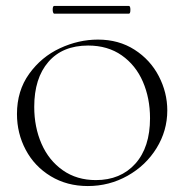

<svg xmlns="http://www.w3.org/2000/svg" viewBox="-20 -613 619 645"><path d="M37 -230Q37 -308 78 -365Q119 -422 181.5 -451Q244 -480 309 -480Q379 -480 432 -446Q485 -412 513.5 -357Q542 -302 542 -242Q542 -174 506 -115.5Q470 -57 408.5 -22.5Q347 12 275 12Q205 12 150.5 -21Q96 -54 66.5 -109.5Q37 -165 37 -230ZM484 -216Q484 -283 460 -338.5Q436 -394 389 -427Q342 -460 276 -460Q190 -460 142.5 -405Q95 -350 95 -254Q95 -186 119.5 -130Q144 -74 191 -41Q238 -8 302 -8Q385 -8 434.5 -63Q484 -118 484 -216ZM157 -580Q157 -593 162 -593H413Q418 -593 418 -580Q418 -567 413 -567H162Q160 -567 158.5 -571Q157 -575 157 -580Z"/></svg>

Font: Cormorant Unicase Light
Style: Regular
Weight: 300
Designer: Christian Thalmann (Catharsis Fonts)
Foundry: Catharsis Fonts
Version: Version 4.000